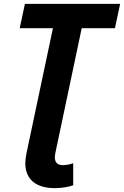

<svg xmlns="http://www.w3.org/2000/svg" viewBox="-20 -734 642 994"><path d="M264 240C303 240 342 232 359 225V111C348 115 327 121 305 121C281 121 264 110 264 81C264 74 265 65 267 56L403 -588H575L602 -714H109L82 -588H254L117 60C113 79 111 98 111 111C111 197 169 240 264 240Z"/></svg>

Font: Noto Sans
Style: Bold Italic
Weight: 700
Italic angle: -12°
Designer: Monotype Design Team
Foundry: Monotype Imaging Inc.
Version: Version 2.013